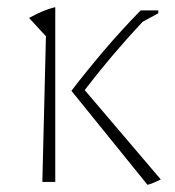

<svg xmlns="http://www.w3.org/2000/svg" viewBox="-20 -507 488 535"><path d="M98 0 108 -406 61 -457Q77 -466 96.5 -474.5Q116 -483 134 -487V0ZM391 8 179 -254Q222 -310 270.5 -367Q319 -424 372 -478H421V-470L377 -446Q335 -401 295 -354Q255 -307 216 -256L428 -7Q420 -3 411 1Q402 5 391 8Z"/></svg>

Font: Piazzolla Thin
Style: Regular
Weight: 100
Designer: Juan Pablo del Peral
Foundry: Huerta Tipografica
Version: Version 1.330